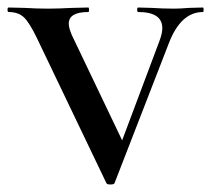

<svg xmlns="http://www.w3.org/2000/svg" viewBox="-24 -488 562 511"><path d="M516 -456Q457 -456 425 -372L281 -1Q280 3 270 3Q260 3 259 -1L75 -385Q55 -427 40 -441.5Q25 -456 -1 -456Q-4 -456 -4 -462Q-4 -468 -1 -468L41 -467Q75 -465 104 -465Q130 -465 168 -467L211 -468Q213 -468 213 -462Q213 -456 211 -456Q159 -456 159 -425Q159 -414 167 -395L308 -100L263 -13L400 -378Q408 -399 408 -413Q408 -456 344 -456Q341 -456 341 -462Q341 -468 344 -468L379 -467Q411 -465 439 -465Q455 -465 479 -467L516 -468Q518 -468 518 -462Q518 -456 516 -456Z"/></svg>

Font: Cormorant SC SemiBold
Style: Regular
Weight: 600
Designer: Christian Thalmann (Catharsis Fonts)
Foundry: Catharsis Fonts
Version: Version 4.000